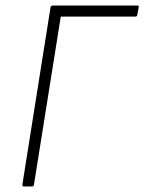

<svg xmlns="http://www.w3.org/2000/svg" viewBox="-20 -675 522 695"><path d="M67 0Q60 0 61 -7L163 -649Q165 -655 171 -655H477Q480 -655 481.5 -654Q483 -653 482 -649L477 -621Q476 -615 470 -615H200L103 -7Q102 0 96 0Z"/></svg>

Font: Sofia Sans Semi Condensed ExtraLight
Style: Italic
Weight: 250
Italic angle: -9°
Version: Version 4.100